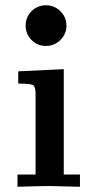

<svg xmlns="http://www.w3.org/2000/svg" viewBox="-20 -715 359 735"><path d="M46.9 0V-46.9H116.2V-356Q116.2 -383.8 106.2 -389.4Q96.2 -395 49.8 -395V-441.9L224.1 -450.2V-46.9H286.1V0Q178.2 -2.9 168.9 -2.9Q139.6 -2.9 46.9 0ZM156.2 -694.8Q188.5 -694.8 211.4 -671.9Q234.4 -648.9 234.4 -616.9Q234.4 -585 211.2 -562Q188 -539.1 156.2 -539.1Q123 -539.1 100.6 -562Q78.1 -585 78.1 -616.9Q78.1 -648.9 100.6 -671.9Q123 -694.8 156.2 -694.8Z"/></svg>

Font: CMU Serif
Style: Bold
Weight: 700
Version: Version 0.7.0